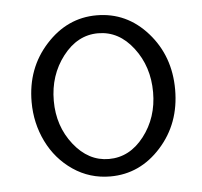

<svg xmlns="http://www.w3.org/2000/svg" viewBox="-40 -467 548 520"><g transform="rotate(-5 234.0 -207.0)"><path d="M240.2 12.2Q184.1 12.2 138.9 -18.6Q93.8 -49.3 69.3 -99.4Q44.9 -149.4 44.9 -207Q44.9 -298.8 102.8 -362.3Q160.6 -425.8 240.2 -425.8Q322.3 -425.8 378.7 -362.1Q435.1 -298.3 435.1 -207Q435.1 -114.7 377.9 -51.3Q320.8 12.2 240.2 12.2ZM240.2 -35.2Q296.9 -35.2 335.9 -85.7Q375 -136.2 375 -205.1Q375 -274.9 335.9 -325.9Q296.9 -377 240.2 -377Q184.1 -377 144.5 -325.7Q105 -274.4 105 -205.1Q105 -136.2 144.8 -85.7Q184.6 -35.2 240.2 -35.2Z"/></g></svg>

Font: Junicode SmCond
Style: Regular
Weight: 400
Width: 4
Designer: Peter S. Baker
Version: Version 2.206